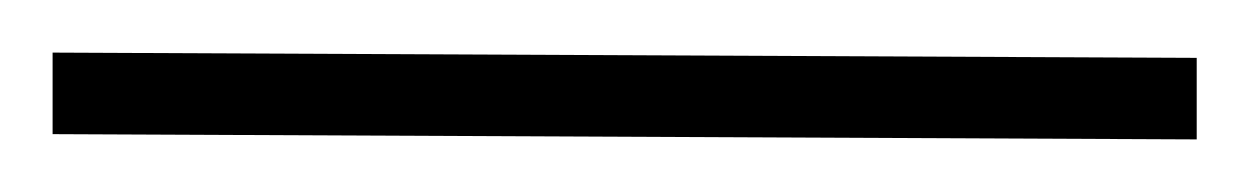

<svg xmlns="http://www.w3.org/2000/svg" viewBox="-50 47 475 73"><path d="M405 69V100L-30 98V67Z"/></svg>

Font: Arima Madurai ExtraLight
Style: Regular
Weight: 275
Designer: Joana Correia and Natanael Gama
Foundry: NDISCOVER
Version: Version 1.019